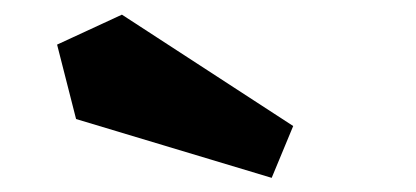

<svg xmlns="http://www.w3.org/2000/svg" viewBox="-20 -805 576 266"><path d="M386.2 -630.4 356.4 -558.6 85.4 -640.1 59.1 -743.2 148.9 -784.7Z"/></svg>

Font: Black Ops One [rus by aLiNcE]
Style: Regular
Weight: 400
Designer: James Grieshaber
Foundry: James Grieshaber
Version: Version 1.002;May 25, 2024;FontCreator 13.0.0.2680 64-bit